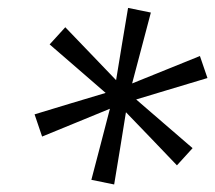

<svg xmlns="http://www.w3.org/2000/svg" viewBox="-20 -766 557 497"><path d="M216.5 -300.5Q228.5 -346.5 240.5 -392.2Q252.5 -438 264.5 -484.5Q220.5 -466.5 176.8 -448.5Q133 -430.5 89 -412.5L69.5 -470Q116 -484 161.8 -498Q207.5 -512 253.5 -525.5Q217 -557 180.8 -588.5Q144.5 -620 108.5 -651L149 -695.5Q182 -661 214.8 -627Q247.5 -593 280.5 -558.5Q288 -605 295.8 -651.8Q303.5 -698.5 311.5 -745.5L370.5 -733.5Q358.5 -687.5 346.2 -641.5Q334 -595.5 322 -550Q366 -567.5 409.8 -585.5Q453.5 -603.5 497.5 -621L517 -564Q463.5 -548 413 -532.8Q362.5 -517.5 332.5 -508.5Q369 -477 405.8 -445.2Q442.5 -413.5 478.5 -382.5L438 -338Q405 -372.5 372.2 -406.8Q339.5 -441 306 -475.5Q298.5 -428 290.8 -381.2Q283 -334.5 275.5 -288.5Z"/></svg>

Font: Commissioner
Style: Italic
Weight: 400
Italic angle: -12°
Designer: Kostas Bartsokas
Foundry: Kostas Bartsokas
Version: Version 1.000; ttfautohint (v1.8.3)